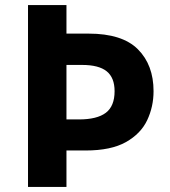

<svg xmlns="http://www.w3.org/2000/svg" viewBox="-20 -734 668 754"><path d="M583 -376Q583 -315 558 -262Q533 -209 474.5 -176Q416 -143 316 -143H241V0H90V-714H241V-602H328Q460 -602 521.5 -540.5Q583 -479 583 -376ZM241 -265H290Q361 -265 395.5 -291Q430 -317 430 -376Q430 -429 399 -454Q368 -479 302 -479H241Z"/></svg>

Font: Noto IKEA Arabic
Style: Bold
Weight: 700
Designer: Monotype Design Team
Foundry: Monotype Imaging Inc.
Version: Version 1.200